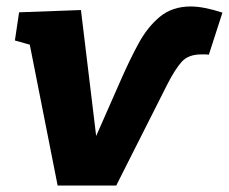

<svg xmlns="http://www.w3.org/2000/svg" viewBox="-20 -571 707 593"><path d="M667 -532 625 -402Q619 -403 613 -403Q607 -403 602 -403Q562 -403 541.5 -380.5Q521 -358 496 -309L339 2H158L72 -433L26 -446L39 -533L230 -540L277 -151L355 -328Q380 -385 407.5 -436Q435 -487 473.5 -519Q512 -551 569 -551Q609 -551 667 -532Z"/></svg>

Font: Bitter ExtraBold
Style: Italic
Weight: 800
Italic angle: -9°
Designer: Sol Matas, and Bitter project Authors
Foundry: Sol Matas
Version: Version 2.001